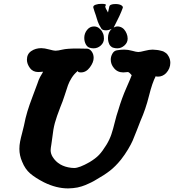

<svg xmlns="http://www.w3.org/2000/svg" viewBox="-20 -996 925 1020"><path d="M532.2 -791Q532.2 -769.5 515.6 -754.4Q499 -739.3 477.5 -739.3Q466.8 -739.3 457 -742.2Q443.4 -746.1 435.5 -761.2Q427.7 -776.4 427.7 -794.9Q427.7 -818.4 442.4 -836.9Q457 -855.5 479.5 -855.5Q486.3 -855.5 492.7 -853.5Q499 -851.6 503.9 -848.1Q508.8 -844.7 513.7 -839.8Q518.6 -835 522 -829.1Q525.4 -823.2 527.8 -817.4Q530.3 -811.5 531.2 -804.7Q532.2 -797.9 532.2 -791ZM123 -678.7Q123 -709 146 -724.6Q168.9 -740.2 199.2 -740.2Q215.8 -740.2 240.7 -733.4Q265.6 -726.6 274.4 -726.6Q287.1 -726.6 311.5 -732.4Q335.9 -738.3 390.6 -738.3Q422.9 -738.3 443.4 -737.3Q457 -736.3 467.3 -722.2Q477.5 -708 477.5 -688.5Q477.5 -665 457.5 -638.2Q437.5 -611.3 410.2 -611.3Q393.6 -611.3 393.6 -618.2Q393.6 -619.1 394.5 -620.1Q374 -603.5 360.8 -582.5Q347.7 -561.5 341.3 -543.5Q335 -525.4 323.7 -490.2Q312.5 -455.1 300.8 -427.7Q280.3 -375 271.5 -342.8Q262.7 -310.5 257.8 -264.6Q256.8 -252 252.9 -229.5Q249 -207 249 -198.2Q249 -179.7 259.8 -162.1Q291 -112.3 358.4 -104.5Q364.3 -103.5 374 -103.5Q401.4 -103.5 456.1 -134.8Q488.3 -154.3 506.3 -173.3Q524.4 -192.4 545.9 -227.5Q562.5 -254.9 571.8 -282.7Q581.1 -310.5 589.8 -346.7Q598.6 -382.8 608.4 -411.1Q627.9 -476.6 651.4 -529.3Q674.8 -582 679.7 -596.7L677.7 -598.6Q675.8 -600.6 671.9 -605Q668 -609.4 663.1 -612.3Q662.1 -613.3 658.2 -613.3Q656.2 -613.3 648.4 -612.3Q640.6 -611.3 634.8 -611.3Q603.5 -611.3 585 -634.8Q568.4 -654.3 568.4 -679.7Q568.4 -695.3 576.7 -710.4Q585 -725.6 599.6 -728.5Q620.1 -732.4 639.6 -732.4Q660.2 -732.4 682.6 -726.1Q705.1 -719.7 714.8 -719.7Q724.6 -719.7 749 -726.1Q773.4 -732.4 791 -732.4Q796.9 -732.4 814.5 -730.5Q815.4 -730.5 821.8 -729.5Q828.1 -728.5 831.1 -727.5Q834 -726.6 840.3 -725.1Q846.7 -723.6 850.6 -721.2Q854.5 -718.8 859.9 -715.3Q865.2 -711.9 869.1 -707Q873 -702.1 876 -696.3Q884.8 -680.7 884.8 -662.1Q884.8 -631.8 862.3 -607.4Q843.8 -588.9 819.3 -588.9Q807.6 -588.9 807.6 -591.8Q789.1 -557.6 771.5 -486.8Q753.9 -416 726.6 -354.5Q719.7 -336.9 706.1 -301.8Q692.4 -266.6 684.6 -248.5Q676.8 -230.5 660.2 -202.6Q643.6 -174.8 623 -148.4Q593.8 -112.3 564.5 -89.4Q535.2 -66.4 488.3 -40Q487.3 -39.1 478.5 -34.2Q469.7 -29.3 465.3 -27.3Q460.9 -25.4 450.7 -20.5Q440.4 -15.6 433.1 -12.7Q425.8 -9.8 414.1 -5.9Q402.3 -2 391.6 0Q380.9 2 367.7 3.4Q354.5 4.9 341.8 4.9Q279.3 4.9 213.9 -27.3Q168 -50.8 140.6 -74.2Q113.3 -97.7 97.7 -136.7Q83 -169.9 83 -205.1Q83 -224.6 86.9 -244.6Q90.8 -264.6 97.7 -290Q104.5 -315.4 107.4 -329.1Q115.2 -370.1 125.5 -403.8Q135.7 -437.5 152.8 -482.4Q169.9 -527.3 178.7 -551.8Q185.5 -573.2 192.9 -586.9Q200.2 -600.6 204.1 -606Q208 -611.3 208 -615.2L199.2 -614.3Q190.4 -613.3 183.6 -613.3Q155.3 -613.3 139.6 -633.8Q123 -656.2 123 -678.7ZM658.2 -791Q658.2 -769.5 641.1 -754.4Q624 -739.3 603.5 -739.3Q591.8 -739.3 583 -742.2Q578.1 -743.2 573.7 -746.1Q569.3 -749 565.9 -752.9Q562.5 -756.8 560.1 -762.2Q557.6 -767.6 556.2 -772.9Q554.7 -778.3 554.2 -783.7Q553.7 -789.1 553.7 -794.9Q553.7 -824.2 573.2 -842.8Q557.6 -835 543 -835Q524.4 -835 518.6 -843.8Q511.7 -854.5 506.8 -864.3Q502 -874 500 -879.9Q498 -885.7 494.6 -896.5Q491.2 -907.2 489.3 -914.1Q481.4 -935.5 475.6 -956.1Q475.6 -957 475.6 -959Q475.6 -966.8 488.8 -971.2Q502 -975.6 518.6 -975.6Q543 -975.6 543 -969.7Q543 -968.8 541 -966.3Q539.1 -963.9 539.1 -961.9Q539.1 -954.1 553.7 -929.7Q558.6 -949.2 560.5 -960Q562.5 -974.6 593.8 -974.6Q603.5 -974.6 612.3 -972.7Q621.1 -970.7 627 -966.3Q632.8 -961.9 632.8 -957Q632.8 -956.1 631.8 -953.1Q619.1 -917 585 -851.6Q584 -850.6 584 -849.6Q588.9 -852.5 593.8 -854Q598.6 -855.5 604.5 -855.5Q611.3 -855.5 617.7 -853.5Q624 -851.6 629.4 -848.1Q634.8 -844.7 639.2 -839.8Q643.6 -835 647 -829.1Q650.4 -823.2 652.8 -817.4Q655.3 -811.5 656.7 -804.7Q658.2 -797.9 658.2 -791Z"/></svg>

Font: Essays1743
Style: BoldItalic
Weight: 700
Italic angle: -10°
Designer: Based on the typeface in a 1743 English translation of the essays of Montaigne.  PostScript/TrueType font designed by Jo
Version: Version 002.100